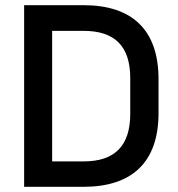

<svg xmlns="http://www.w3.org/2000/svg" viewBox="-20 -720 685 740"><path d="M73 0H302C488 0 591 -94 591 -284V-415C591 -606 488 -700 302 -700H73ZM181 -98V-601H303C423 -601 482 -541 482 -419V-281C482 -159 423 -98 303 -98Z"/></svg>

Font: Meta Space Medium
Style: Regular
Weight: 500
Designer: Meta Pool / Florian Karsten
Foundry: Meta Pool / Florian Karsten
Version: Version 2.000;Glyphs 3.1.1 (3137)